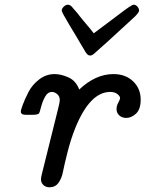

<svg xmlns="http://www.w3.org/2000/svg" viewBox="-20 -794 620 819"><path d="M68.8 -317.9Q68.8 -324.7 77.4 -347.9Q85.9 -371.1 101.6 -401.6Q117.2 -432.1 147 -455.1Q176.8 -478 212.9 -478Q240.7 -478 272.5 -463.6Q304.2 -449.2 317.9 -412.1Q387.7 -478 463.9 -478Q515.6 -478 547.9 -447Q580.1 -416 580.1 -369.1Q580.1 -328.1 560.5 -309.6Q541 -291 518.1 -291Q501 -291 489 -301.5Q477.1 -312 477.1 -329.1Q477.1 -342.3 484.6 -356.2Q492.2 -370.1 492.2 -375Q492.2 -383.8 480.7 -392.8Q469.2 -401.9 450.2 -401.9Q363.3 -401.9 300.8 -247.1Q281.7 -199.2 267.8 -144Q253.9 -88.9 248.5 -61Q243.2 -33.2 229.5 -14.2Q215.8 4.9 190.9 4.9Q175.8 4.9 165.3 -4.6Q154.8 -14.2 154.8 -28.8Q154.8 -37.6 159.2 -54.2L227.1 -327.1Q234.9 -356.9 234.9 -368.2Q234.9 -383.3 223.9 -392.6Q212.9 -401.9 201.2 -401.9Q184.1 -401.9 173.1 -382.8Q162.1 -363.8 155.5 -338.9Q148.9 -314 147 -311Q142.1 -304.2 117.2 -304.2H92.8Q68.8 -303.7 68.8 -317.9ZM243.2 -749Q243.2 -756.8 251.7 -765.4Q260.3 -773.9 270 -773.9Q272 -773.9 273.9 -773.4Q275.9 -772.9 278.6 -771.5Q281.2 -770 283.2 -768.6Q285.2 -767.1 288.1 -763.4Q291 -759.8 293.5 -756.8Q295.9 -753.9 301 -748.5Q306.2 -743.2 310.1 -738Q314 -732.9 320.6 -724.4Q327.1 -715.8 333 -709Q372.1 -663.1 379.9 -651.9Q430.7 -689.9 489.3 -733.9Q541 -773.9 550 -773.9Q559.1 -773.9 566.2 -765.9Q573.2 -757.8 573.2 -749Q573.2 -741.2 555.2 -723.1Q504.4 -677.2 441.9 -619.1Q391.1 -573.2 381.6 -565.2Q372.1 -557.1 365.2 -557.1Q361.3 -557.1 357.7 -558.6Q354 -560.1 350.1 -564.9Q346.2 -569.8 343.8 -573.5Q341.3 -577.1 336.2 -586.7Q331.1 -596.2 328.1 -600.1Q306.2 -638.2 276.9 -686Q243.2 -742.2 243.2 -749Z"/></svg>

Font: CMU Concrete
Style: BoldItalic
Weight: 700
Italic angle: -14.04°
Version: Version 0.7.0